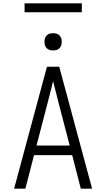

<svg xmlns="http://www.w3.org/2000/svg" viewBox="-20 -1137 640 1157"><path d="M65 0 263 -735H337L535 0H467L415 -202H185L133 0ZM200 -260H400L340 -490Q330 -529 320 -568.5Q310 -608 300 -648Q290 -608 280 -568.5Q270 -529 260 -490ZM300 -833Q289 -833 279 -836Q269 -839 261.5 -846.5Q254 -854 251 -864Q248 -874 248 -885Q248 -896 251 -906Q254 -916 261.5 -923.5Q269 -931 279 -934Q289 -937 300 -937Q311 -937 321 -934Q331 -931 338.5 -923.5Q346 -916 349 -906Q352 -896 352 -885Q352 -874 349 -864Q346 -854 338.5 -846.5Q331 -839 321 -836Q311 -833 300 -833ZM128 -1063V-1117H473V-1063Z"/></svg>

Font: Iosevka Light Extended
Style: Regular
Weight: 300
Width: 7
Monospace: yes
Designer: Belleve Invis
Foundry: Belleve Invis
Version: Version 32.5.0; ttfautohint (v1.8.4)